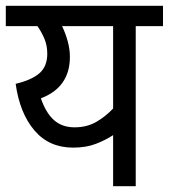

<svg xmlns="http://www.w3.org/2000/svg" viewBox="-20 -642 582 662"><path d="M542 -622V-552H448V0H370V-176Q344 -159 310.5 -146Q277 -133 232 -133Q149 -133 98.5 -192.5Q48 -252 34 -353Q89 -366 116 -389.5Q143 -413 143 -457Q143 -486 132.5 -510Q122 -534 109 -552H0V-622ZM121 -303Q138 -253 166 -228Q194 -203 237 -203Q280 -203 312.5 -222Q345 -241 370 -268V-552H194Q206 -527 213.5 -499.5Q221 -472 221 -446Q221 -341 121 -303Z"/></svg>

Font: Noto Sans SemiCondensed
Style: Regular
Weight: 400
Width: 4
Designer: Monotype Design Team
Foundry: Monotype Imaging Inc.
Version: Version 2.013; ttfautohint (v1.8.4.7-5d5b)